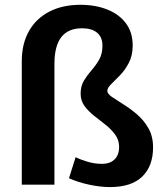

<svg xmlns="http://www.w3.org/2000/svg" viewBox="-20 -757 680 787"><path d="M431.2 9.8Q391.6 9.8 346.4 0.2Q301.3 -9.3 262.7 -26.4L290 -112.8Q306.6 -104 336.7 -94.7Q366.7 -85.4 397.5 -85.4Q420.9 -85.4 436.5 -94Q452.1 -102.5 460.2 -117.9Q468.3 -133.3 468.3 -154.3Q468.3 -183.1 452.1 -205.1Q436 -227.1 412.6 -245.6Q389.2 -264.2 365.7 -282.5Q342.3 -300.8 326.4 -322.5Q310.5 -344.2 310.5 -373Q310.5 -404.3 324 -426.5Q337.4 -448.7 355.2 -469Q373 -489.3 386.5 -512.7Q399.9 -536.1 399.9 -569.8Q399.9 -605 377.9 -623Q356 -641.1 316.4 -641.1Q259.3 -641.1 231.2 -604.7Q203.1 -568.4 203.1 -495.1V0H69.3V-505.9Q69.3 -578.1 98.9 -629.9Q128.4 -681.6 182.4 -709.5Q236.3 -737.3 309.6 -737.3Q371.1 -737.3 419.7 -718Q468.3 -698.7 496.1 -661.6Q523.9 -624.5 523.9 -570.3Q523.9 -529.8 508.3 -499.8Q492.7 -469.7 471.9 -448.5Q451.2 -427.2 435.5 -411.9Q419.9 -396.5 419.9 -384.3Q419.9 -372.6 439 -359.6Q458 -346.7 485.8 -329.3Q513.7 -312 541.5 -288.3Q569.3 -264.6 588.4 -231.4Q607.4 -198.2 607.4 -152.8Q607.4 -76.2 563 -33.2Q518.6 9.8 431.2 9.8Z"/></svg>

Font: Comme SemiBold
Style: Regular
Weight: 600
Version: Version 1.000;gftools[0.9.27]